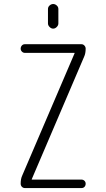

<svg xmlns="http://www.w3.org/2000/svg" viewBox="-20 -955 540 975"><path d="M92.8 -63.5 358.4 -683.6V-684.6L359.4 -685.5Q359.4 -686.5 358.4 -686.5H106.4Q97.7 -686.5 91.3 -692.9Q85 -699.2 85 -708Q85 -716.8 90.8 -723.6Q96.7 -730.5 106.4 -730.5H393.6Q402.3 -730.5 408.7 -723.6Q415 -716.8 415 -708Q415 -683.6 407.2 -667L141.6 -45.9V-44.9L140.6 -43.9Q140.6 -43 141.6 -43H393.6Q402.3 -43 408.7 -37.1Q415 -31.2 415 -22Q415 -12.7 409.2 -6.3Q403.3 0 393.6 0H106.4Q97.7 0 91.3 -6.3Q85 -12.7 85 -22.5Q85 -46.9 92.8 -63.5ZM223.6 -909.2Q223.6 -919.9 231.9 -927.2Q240.2 -934.6 250 -934.6Q259.8 -934.6 268.1 -927.2Q276.4 -919.9 276.4 -909.2V-835.9Q276.4 -826.2 268.1 -817.9Q259.8 -809.6 250 -809.6Q240.2 -809.6 231.9 -817.9Q223.6 -826.2 223.6 -835.9Z"/></svg>

Font: Rounded-L Mgen+ 1mn light
Style: Regular
Weight: 200
Designer: [Source Han Sans]
Ryoko NISHIZUKA  (kana & ideographs); Paul D. Hunt (Latin, Greek & Cyrillic); Wenlong ZHANG  (bopomofo
Version: Version 1.059.20150602